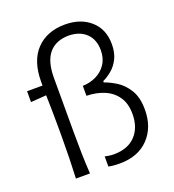

<svg xmlns="http://www.w3.org/2000/svg" viewBox="-136 -851 875 963"><g transform="rotate(-20 302.0 -370.0)"><path d="M338.5 4.5Q305.5 4.5 280 -1V-55Q289 -53 301.5 -51Q314 -49 328 -49Q403 -49.5 443.5 -92.5Q484 -135.5 484 -208Q484 -263.5 459.2 -299.5Q434.5 -335.5 392.5 -353.2Q350.5 -371 298 -372V-425Q336.5 -426 369.8 -442Q403 -458 423.5 -488.5Q444 -519 444 -563Q444 -619.5 410 -652.5Q376 -685.5 316.5 -686.5Q247.5 -685.5 211.5 -642.5Q175.5 -599.5 175.5 -512.5V-219.5Q175.5 -158.5 176.8 -107Q178 -55.5 181.5 0H106.5Q109 -55.5 110.2 -107Q111.5 -158.5 111.5 -219.5V-269.5Q111.5 -313 110.8 -356.5Q110 -400 109 -443.5L26 -437.5V-495.5H108.5Q108.5 -506 108.5 -515.5Q108.5 -627 165.2 -686Q222 -745 318 -745Q402 -745 454.2 -698.5Q506.5 -652 506.5 -572.5Q506.5 -526.5 490.2 -494.5Q474 -462.5 449.8 -442.8Q425.5 -423 402.5 -412.5V-405Q432 -395.5 466.5 -373.8Q501 -352 525.5 -311.8Q550 -271.5 550 -206.5Q550 -112.5 493.8 -54Q437.5 4.5 338.5 4.5Z"/></g></svg>

Font: Commissioner Flair Light
Style: Regular
Weight: 300
Designer: Kostas Bartsokas
Foundry: Kostas Bartsokas
Version: Version 1.000; ttfautohint (v1.8.3)